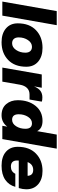

<svg xmlns="http://www.w3.org/2000/svg" viewBox="850 -1608 762 2513"><g transform="rotate(90 1231.5 -351.0)"><path d="M179 0H-5L120 -712H304Z M541 -128Q593 -128 628.5 -180Q664 -232 664 -302Q664 -344 643.5 -366Q623 -388 587 -388Q535 -388 499.5 -336Q464 -284 464 -214Q464 -172 484.5 -150Q505 -128 541 -128ZM527 10Q414 10 347 -47Q280 -104 280 -202Q280 -355 369.5 -440.5Q459 -526 601 -526Q714 -526 781 -469Q848 -412 848 -314Q848 -161 758.5 -75.5Q669 10 527 10Z M1043 0H859L949 -516H1123L1105 -415Q1129 -473 1164 -498.5Q1199 -524 1249 -524Q1291 -524 1305 -516L1277 -356H1211Q1159 -356 1126.5 -323.5Q1094 -291 1083 -230Z M1286 -202Q1286 -342 1359.5 -434Q1433 -526 1557 -526Q1656 -526 1691 -456L1736 -712H1920L1795 0H1621L1632 -65Q1577 10 1483 10Q1389 10 1337.5 -50.5Q1286 -111 1286 -202ZM1542 -128Q1593 -128 1626.5 -180Q1660 -232 1660 -302Q1660 -388 1588 -388Q1537 -388 1503.5 -336Q1470 -284 1470 -214Q1470 -128 1542 -128Z M2143 10Q2026 10 1961 -47Q1896 -104 1896 -202Q1896 -354 1984.5 -440Q2073 -526 2211 -526Q2321 -526 2386.5 -469Q2452 -412 2452 -314Q2452 -268 2436 -215H2076Q2075 -207 2075 -193Q2075 -112 2155 -112Q2221 -112 2249 -170H2420Q2397 -86 2327.5 -38Q2258 10 2143 10ZM2199 -404Q2125 -404 2096 -331H2276Q2271 -404 2199 -404Z"/></g></svg>

Font: Creato Display Black
Style: Italic
Weight: 900
Italic angle: -10°
Version: Version 1.000